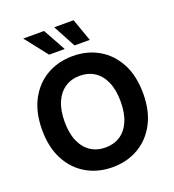

<svg xmlns="http://www.w3.org/2000/svg" viewBox="-166 -1076 1101 1214"><g transform="rotate(-20 384.0 -469.0)"><path d="M384.3 9.8Q287.6 9.8 210.4 -34.2Q133.3 -78.1 88.6 -161.9Q43.9 -245.6 43.9 -363.3Q43.9 -481.9 88.6 -565.7Q133.3 -649.4 210.4 -693.4Q287.6 -737.3 384.3 -737.3Q481 -737.3 557.6 -693.4Q634.3 -649.4 679 -565.7Q723.6 -481.9 723.6 -363.3Q723.6 -245.1 679 -161.6Q634.3 -78.1 557.6 -34.2Q481 9.8 384.3 9.8ZM384.3 -122.6Q440.4 -122.6 482.9 -150.1Q525.4 -177.7 548.8 -231.7Q572.3 -285.6 572.3 -363.3Q572.3 -441.4 548.8 -495.6Q525.4 -549.8 482.9 -577.4Q440.4 -605 384.3 -605Q327.6 -605 285.2 -577.1Q242.7 -549.3 219 -495.4Q195.3 -441.4 195.3 -363.3Q195.3 -285.6 219 -231.9Q242.7 -178.2 285.2 -150.4Q327.6 -122.6 384.3 -122.6ZM419.4 -796.4 337.9 -948.2H468.3L522 -796.4ZM248.5 -796.4 129.4 -948.2H269.5L353.5 -796.4Z"/></g></svg>

Font: Inter 16pt
Style: Bold
Weight: 700
Version: Version 4.001;git-66647c0bb